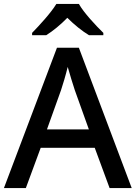

<svg xmlns="http://www.w3.org/2000/svg" viewBox="-20 -961 694 981"><path d="M383 -941H268C241 -896 181 -831 144 -793V-781H216C251 -803 289 -834 324 -870C360 -834 400 -802 435 -781H508V-793C470 -830 408 -896 383 -941ZM540 0H653L383 -717H271L0 0H112L188 -206H464ZM362 -501 434 -300H220L292 -501C300 -524 316 -578 326 -619C334 -589 355 -522 362 -501Z"/></svg>

Font: Noto Sans Gujarati UI Medium
Style: Regular
Weight: 500
Designer: Jelle Bosma - Monotype Design Team, Universal Thirst
Foundry: Monotype Imaging Inc.
Version: Version 2.106